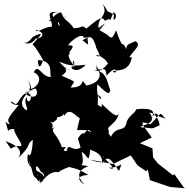

<svg xmlns="http://www.w3.org/2000/svg" viewBox="-20 -924 1020 1035"><path d="M473 -210C423 -230 470 -238 433 -204C437 -194 430 -227 400 -177C422 -107 420 -108 415 -129C373 -100 347 -161 340 -110C294 -108 367 -140 314 -130C284 -214 249 -207 273 -238C233 -214 297 -251 236 -273C289 -247 248 -289 265 -263C314 -304 268 -253 295 -303C290 -289 223 -293 267 -291C345 -288 323 -341 325 -298C361 -359 392 -280 426 -283L424 -345L395 -223H461ZM424 -707C463 -727 475 -741 497 -675C494 -665 533 -616 508 -620C472 -641 544 -621 562 -581C509 -519 493 -541 502 -583C493 -560 528 -537 512 -539C523 -528 526 -477 445 -463C401 -522 458 -452 361 -452C383 -495 401 -474 308 -518C299 -501 380 -558 302 -558C387 -549 360 -518 300 -591C333 -581 349 -563 442 -575C384 -511 342 -576 380 -565C385 -612 360 -602 384 -563C362 -592 330 -633 367 -639C321 -626 411 -685 349 -679C347 -692 426 -756 432 -720C480 -725 499 -736 547 -799L451 -727L455 -683ZM507 -413C556 -384 492 -371 505 -470C580 -392 568 -433 575 -436C554 -490 557 -550 465 -546C535 -542 550 -574 554 -516C621 -591 612 -512 588 -539C605 -550 677 -530 691 -616C664 -613 637 -613 677 -598C662 -628 758 -678 710 -702C651 -676 672 -691 651 -633C683 -661 616 -726 640 -654C651 -692 637 -661 606 -761C573 -687 590 -747 544 -712C618 -713 524 -754 513 -764C496 -833 570 -833 533 -904C594 -823 522 -889 595 -845C581 -784 625 -842 593 -858C550 -768 605 -843 545 -812C531 -843 498 -814 446 -770C412 -795 432 -772 377 -772C350 -818 296 -827 346 -842C247 -791 296 -834 302 -783C277 -805 303 -830 329 -825C303 -839 333 -897 242 -810C304 -818 225 -854 293 -859C215 -866 262 -826 260 -780C217 -781 178 -740 173 -763C238 -745 197 -711 174 -717C149 -684 129 -685 95 -698C119 -688 131 -692 157 -725C226 -760 199 -733 157 -687C150 -685 165 -687 212 -600C205 -573 187 -540 184 -600C280 -599 239 -511 258 -510C205 -501 189 -588 162 -535C235 -498 151 -427 136 -449C146 -418 151 -451 174 -445C191 -413 167 -383 115 -419C168 -435 146 -468 116 -518C172 -432 121 -409 117 -430C179 -413 125 -342 124 -400C100 -376 146 -320 116 -333C84 -363 98 -393 138 -434C73 -404 85 -351 55 -367C32 -393 30 -357 81 -358C38 -305 9 -278 33 -257C15 -246 -2 -307 24 -218C40 -239 67 -219 74 -236C23 -238 101 -160 95 -137C8 -137 65 -90 10 -163C85 -137 101 -107 79 -73C161 -153 114 -138 157 -171C157 -152 149 -59 131 -95C112 -9 188 -25 199 69C153 -54 182 -38 198 -1C223 13 223 41 213 22C189 -12 148 6 135 -62C168 21 141 29 211 53C175 -11 162 53 203 59C245 0 282 0 295 5C309 -10 355 -24 352 -24C410 -11 414 -4 457 19C420 20 378 34 436 71C390 25 400 -6 455 -28C387 -44 444 -7 420 -104C451 -95 458 -28 466 -117C550 -91 533 -38 518 -26C560 -95 571 -76 621 -2C646 -70 640 -19 567 -20C567 -20 631 13 535 -79C536 -89 578 -22 466 -63L589 -40L685 -86L721 -33L768 -1L777 -10L788 47L897 84L980 91L972 88L920 15L912 21L830 -44L805 -76L802 -124L734 -152L798 -183L735 -270C706 -308 759 -227 749 -265C833 -250 819 -224 784 -247C866 -327 830 -324 883 -273C867 -297 830 -287 828 -310C751 -314 826 -337 841 -249C785 -223 812 -234 737 -238C742 -253 834 -253 785 -318C839 -299 817 -323 781 -276C824 -312 818 -347 715 -335C702 -307 682 -307 664 -271C653 -203 610 -252 578 -187C555 -217 572 -196 565 -225C547 -238 621 -264 619 -318C617 -273 562 -334 527 -365C538 -327 506 -366 507 -357L508 -399Z"/></svg>

Font: Hussar Lance
Style: ExBd
Weight: 700
Foundry: Cannot Into Space Fonts, PlusOne Fonts
Version: Version 2.270